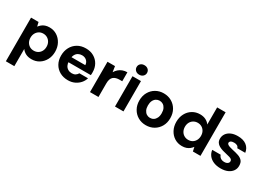

<svg xmlns="http://www.w3.org/2000/svg" viewBox="-12 -1625 3775 2747"><g transform="rotate(30 1875.5 -251.5)"><path d="M65 220V-501H189L205 -433Q221 -454 242.5 -472.5Q264 -491 295 -502Q326 -513 366 -513Q436 -513 490 -478.5Q544 -444 576 -384.5Q608 -325 608 -249Q608 -174 576 -115Q544 -56 489.5 -22Q435 12 366 12Q311 12 271 -8Q231 -28 205 -64V220ZM333 -110Q372 -110 402 -128Q432 -146 449 -177.5Q466 -209 466 -250Q466 -291 449 -322.5Q432 -354 402 -372.5Q372 -391 333 -391Q294 -391 264.5 -372.5Q235 -354 218 -322.5Q201 -291 201 -250Q201 -209 218 -177.5Q235 -146 264.5 -128Q294 -110 333 -110Z M968 12Q891 12 832.5 -20.5Q774 -53 741 -111Q708 -169 708 -245Q708 -323 740.5 -383.5Q773 -444 831.5 -478.5Q890 -513 968 -513Q1043 -513 1099.5 -480.5Q1156 -448 1187.5 -392Q1219 -336 1219 -264Q1219 -254 1219 -241.5Q1219 -229 1217 -216H807V-300H1077Q1075 -345 1044.5 -372.5Q1014 -400 968 -400Q934 -400 906 -384.5Q878 -369 862 -338Q846 -307 846 -260V-230Q846 -192 861 -163Q876 -134 903.5 -118Q931 -102 966 -102Q1002 -102 1025.5 -117.5Q1049 -133 1062 -157H1205Q1191 -109 1157.5 -71Q1124 -33 1075.5 -10.5Q1027 12 968 12Z M1328 0V-501H1452L1466 -408Q1485 -440 1511.5 -463.5Q1538 -487 1573 -500Q1608 -513 1650 -513V-365H1606Q1576 -365 1550.5 -358Q1525 -351 1506.5 -335.5Q1488 -320 1478 -293Q1468 -266 1468 -226V0Z M1741 0V-501H1881V0ZM1812 -567Q1774 -567 1750 -589.5Q1726 -612 1726 -645Q1726 -679 1750 -701Q1774 -723 1812 -723Q1850 -723 1874 -701Q1898 -679 1898 -645Q1898 -612 1874 -589.5Q1850 -567 1812 -567Z M2254 12Q2182 12 2124 -21.5Q2066 -55 2032.5 -114.5Q1999 -174 1999 -250Q1999 -327 2032.5 -386.5Q2066 -446 2124 -479.5Q2182 -513 2254 -513Q2327 -513 2385 -479.5Q2443 -446 2476.5 -387Q2510 -328 2510 -250Q2510 -173 2476.5 -114Q2443 -55 2385 -21.5Q2327 12 2254 12ZM2254 -109Q2286 -109 2311.5 -125Q2337 -141 2352.5 -172.5Q2368 -204 2368 -250Q2368 -297 2352.5 -328.5Q2337 -360 2311.5 -376Q2286 -392 2255 -392Q2224 -392 2198 -376Q2172 -360 2156.5 -328.5Q2141 -297 2141 -250Q2141 -204 2156.5 -172.5Q2172 -141 2197.5 -125Q2223 -109 2254 -109Z M2851 12Q2782 12 2727.5 -22Q2673 -56 2641.5 -115.5Q2610 -175 2610 -250Q2610 -326 2641.5 -385.5Q2673 -445 2728.5 -479Q2784 -513 2853 -513Q2907 -513 2947.5 -493Q2988 -473 3013 -437V-720H3153V0H3028L3013 -68Q2997 -46 2975 -28Q2953 -10 2922.5 1Q2892 12 2851 12ZM2884 -110Q2924 -110 2953.5 -128Q2983 -146 3000 -178Q3017 -210 3017 -250Q3017 -292 3000 -323.5Q2983 -355 2953 -373Q2923 -391 2884 -391Q2847 -391 2816.5 -373Q2786 -355 2769 -323.5Q2752 -292 2752 -251Q2752 -210 2769 -178Q2786 -146 2816.5 -128Q2847 -110 2884 -110Z M3491 12Q3422 12 3371 -10Q3320 -32 3290.5 -71Q3261 -110 3256 -159H3395Q3400 -141 3412 -126.5Q3424 -112 3443.5 -103Q3463 -94 3489 -94Q3515 -94 3531.5 -101.5Q3548 -109 3556 -121Q3564 -133 3564 -146Q3564 -166 3552 -176.5Q3540 -187 3517.5 -194Q3495 -201 3463 -208Q3428 -215 3394 -225.5Q3360 -236 3332 -251.5Q3304 -267 3287.5 -292Q3271 -317 3271 -354Q3271 -399 3295.5 -435Q3320 -471 3366 -492Q3412 -513 3477 -513Q3569 -513 3622.5 -471.5Q3676 -430 3686 -358H3554Q3549 -381 3529 -393Q3509 -405 3477 -405Q3442 -405 3424 -393Q3406 -381 3406 -362Q3406 -349 3418.5 -338.5Q3431 -328 3454 -320.5Q3477 -313 3508 -306Q3566 -294 3609.5 -279Q3653 -264 3678.5 -235.5Q3704 -207 3704 -153Q3705 -106 3679 -68.5Q3653 -31 3605 -9.5Q3557 12 3491 12Z"/></g></svg>

Font: DM Sans 18pt ExtraBold
Style: Regular
Weight: 800
Designer: Colophon Foundry, Jonny Pinhorn
Foundry: Colophon Foundry
Version: Version 4.004;gftools[0.9.30]